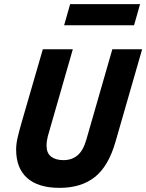

<svg xmlns="http://www.w3.org/2000/svg" viewBox="-20 -893 707 928"><path d="M397 -217 523 -655H667L538 -207Q504 -89 438 -37Q372 15 268 15Q165 15 111.5 -32.5Q58 -80 58 -170Q58 -198 65.5 -229.5Q73 -261 83 -296L187 -655H332L211 -234Q208 -222 206.5 -211Q205 -200 205 -189Q205 -153 227 -136Q249 -119 287 -119Q327 -119 354.5 -142Q382 -165 397 -217ZM290 -771 319 -873H657L628 -771Z"/></svg>

Font: Intel One Mono Light
Style: Italic
Weight: 300
Italic angle: -16°
Monospace: yes
Designer: Fred Shallcrass
Foundry: Frere-Jones Type LLC
Version: Version 1.004